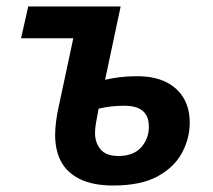

<svg xmlns="http://www.w3.org/2000/svg" viewBox="-20 -562 658 592"><path d="M329 10Q267 10 227 -9.5Q187 -29 168.5 -63.5Q150 -98 150 -146Q150 -165 153 -188.5Q156 -212 162 -238L206 -444H45L67 -542H352L304 -316Q325 -321 349.5 -324Q374 -327 402 -327Q456 -327 492 -309Q528 -291 546.5 -259Q565 -227 565 -184Q565 -135 541 -90.5Q517 -46 465.5 -18Q414 10 329 10ZM346 -81Q369 -81 386.5 -88Q404 -95 415.5 -108Q427 -121 433 -137Q439 -153 439 -171Q439 -193 431 -207Q423 -221 406.5 -228.5Q390 -236 363 -236Q346 -236 325.5 -234Q305 -232 284 -227Q279 -199 276 -183Q273 -167 273 -152Q273 -122 290 -101.5Q307 -81 346 -81Z"/></svg>

Font: Noto Sans Display SemiBold
Style: Italic
Weight: 600
Italic angle: -12°
Designer: Monotype Design Team
Foundry: Monotype Imaging Inc.
Version: Version 2.003